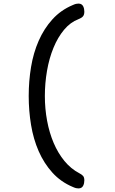

<svg xmlns="http://www.w3.org/2000/svg" viewBox="-20 -885 640 1070"><path d="M450 120Q450 128 448.5 135.5Q447 143 443.5 150Q440 157 433.5 161Q427 165 417 165Q411 165 404 163.5Q397 162 386 157Q319 129 272 77Q225 25 195.5 -42.5Q166 -110 153 -189Q140 -268 140 -350Q140 -433 153 -511.5Q166 -590 195.5 -657.5Q225 -725 272 -777Q319 -829 386 -857Q397 -862 404 -863.5Q411 -865 417 -865Q427 -865 433.5 -861Q440 -857 443.5 -850Q447 -843 448.5 -835.5Q450 -828 450 -820Q450 -803 442.5 -794Q435 -785 417 -778Q372 -761 337 -719Q302 -677 278 -618.5Q254 -560 242 -490.5Q230 -421 230 -350Q230 -279 242.5 -212Q255 -145 279 -88.5Q303 -32 339 12Q375 56 423 81Q435 87 442.5 95Q450 103 450 120Z"/></svg>

Font: Maple Mono Normal
Style: Regular
Weight: 400
Monospace: yes
Designer: subframe7536
Version: Version 7.000